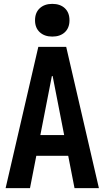

<svg xmlns="http://www.w3.org/2000/svg" viewBox="-20 -972 540 992"><path d="M9 0 178 -730H322L491 0H365L252 -579H248L135 0ZM111 -167V-274H389V-167ZM250 -783Q210 -783 185.5 -805.5Q161 -828 161 -867Q161 -907 185.5 -929.5Q210 -952 250 -952Q291 -952 315 -929.5Q339 -907 339 -867Q339 -828 315 -805.5Q291 -783 250 -783Z"/></svg>

Font: M PLUS Code Latin SemiBold
Style: Regular
Weight: 600
Designer: Coji Morishita
Foundry: UNDERFOREST DESIGN
Version: Version 1.002; ttfautohint (v1.8.3)